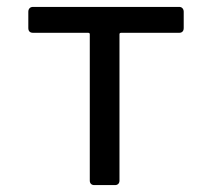

<svg xmlns="http://www.w3.org/2000/svg" viewBox="-20 -526 614 556"><path d="M512 -492V-445Q512 -438 508.5 -434.5Q505 -431 499 -431H331Q326 -431 326 -427V-3Q326 3 322.5 6.5Q319 10 313 10H253Q247 10 243.5 6.5Q240 3 240 -3V-427Q240 -431 235 -431H76Q69 -431 65.5 -434.5Q62 -438 62 -445V-492Q62 -498 65.5 -502Q69 -506 76 -506H499Q505 -506 508.5 -502Q512 -498 512 -492Z"/></svg>

Font: Barlow_Medium_SS
Style: Regular
Weight: 500
Designer: Jeremy Tribby
Foundry: Jeremy Tribby
Version: Version 1.101 August 23, 2024